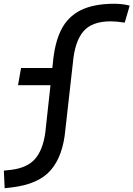

<svg xmlns="http://www.w3.org/2000/svg" viewBox="-52 -762 704 1013"><path d="M-27.3 231 -31.7 138.2 3.9 134.3Q97.7 124 139.9 68.1Q182.1 12.2 190.4 -93.8L214.4 -312.5H43L59.1 -403.3H224.1L226.6 -424.8Q235.4 -533.7 270.3 -603.8Q305.2 -673.8 373.8 -708Q442.4 -742.2 551.3 -742.2Q593.8 -742.2 632.3 -732.4L606 -642.6Q563.5 -649.4 532.2 -649.4Q432.6 -649.4 387.5 -595.9Q342.3 -542.5 332.5 -429.7L293 -79.1Q280.8 61 215.6 136Q150.4 210.9 7.3 227.1Z"/></svg>

Font: Cascadia Mono PL
Style: Italic
Weight: 400
Italic angle: -10°
Monospace: yes
Designer: Aaron Bell
Foundry: Saja Typeworks
Version: Version 2404.023; ttfautohint (v1.8.4)